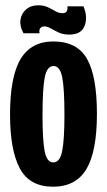

<svg xmlns="http://www.w3.org/2000/svg" viewBox="-20 -696 405 727"><path d="M181 11Q92 11 55 -58.5Q18 -128 18 -262Q18 -406 58 -472.5Q98 -539 182 -539Q272 -539 309.5 -473Q347 -407 347 -265Q347 -122 307 -55.5Q267 11 181 11ZM182 -81Q207 -81 215.5 -124.5Q224 -168 224 -260Q224 -362 215.5 -404Q207 -446 183 -446Q158 -446 149.5 -403.5Q141 -361 141 -258Q141 -167 149 -124Q157 -81 182 -81ZM242 -565Q219 -565 202 -573Q185 -581 172 -588.5Q159 -596 148 -596Q137 -596 132 -588.5Q127 -581 130 -570H69Q54 -597 57.5 -621Q61 -645 79 -660.5Q97 -676 125 -676Q146 -676 161.5 -668.5Q177 -661 190 -653.5Q203 -646 217 -646Q229 -646 233 -654Q237 -662 235 -672H296Q313 -632 300.5 -598.5Q288 -565 242 -565Z"/></svg>

Font: Bricolage Grotesque 48pt Condensed SemiBold
Style: Regular
Weight: 600
Width: 3
Designer: Mathieu Triay
Foundry: Atelier Triay
Version: Version 1.000; ttfautohint (v1.8.4.7-5d5b);gftools[0.9.32]